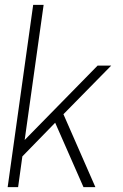

<svg xmlns="http://www.w3.org/2000/svg" viewBox="-20 -770 508 790"><path d="M372.5 0H323.5L207 -265L72 -126.5L54.5 0H11.5L116.5 -750H159.5L81.5 -194L381.5 -500H437.5L241 -300Z"/></svg>

Font: Urbanist ExtraLight
Style: Italic
Weight: 250
Version: Version 1.303